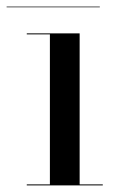

<svg xmlns="http://www.w3.org/2000/svg" viewBox="-61 -561 351 581"><path d="M-41 -541H241V-539H-41ZM20 -3H90V-457H20V-460H180V-3H250V0H20Z"/></svg>

Font: Bodoni* 72
Style: Regular
Weight: 400
Version: Version 1.003